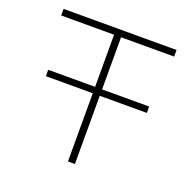

<svg xmlns="http://www.w3.org/2000/svg" viewBox="-123 -810 928 931"><g transform="rotate(20 341.5 -344.0)"><path d="M81 -352V-385H602V-352ZM323 0V-654H50V-688H633V-654H359V0Z"/></g></svg>

Font: Saira Expanded Thin
Style: Regular
Weight: 250
Width: 7
Designer: Hector Gatti with collaboration of the Omnibus-Type team
Foundry: Omnibus-Type
Version: Version 1.101